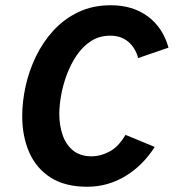

<svg xmlns="http://www.w3.org/2000/svg" viewBox="-20 -700 672 732"><path d="M312.4 12Q227.7 12 172.7 -23.3Q117.7 -58.7 91.2 -119.6Q64.7 -180.5 64.7 -257.5Q64.7 -311.5 77.4 -370.3Q90.1 -429.1 116.8 -484.4Q143.5 -539.7 183.6 -583.5Q223.7 -627.4 278.4 -653.7Q333.1 -680 402.4 -680Q486 -680 543.5 -637.5Q601 -595 622.4 -518.4L506.8 -478.7Q495.8 -518.3 468.6 -541.1Q441.3 -564 400.4 -564Q359.1 -564 327.4 -543.6Q295.7 -523.2 272.8 -489.6Q250 -456 235 -416.2Q220.1 -376.4 213.1 -337Q206.1 -297.7 206.1 -265.4Q206.1 -222 218.8 -185.1Q231.5 -148.3 258.8 -126.1Q286.2 -104 330.5 -104Q363.1 -104 397.3 -122Q431.5 -140 458.5 -185.8L570 -139.8Q523.6 -67.7 457 -27.9Q390.3 12 312.4 12Z"/></svg>

Font: Atkinson Hyperlegible Mono ExtraLight
Style: Italic
Weight: 200
Italic angle: -12°
Monospace: yes
Designer: Elliott Scott, Megan Eiswerth, Linus Boman, Theodore Petrosky, Letters from Sweden
Foundry: Applied Design Works, Letters from Sweden
Version: Version 2.001